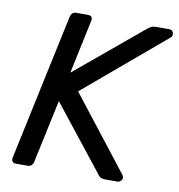

<svg xmlns="http://www.w3.org/2000/svg" viewBox="-79 -772 787 845"><g transform="rotate(10 314.5 -350.0)"><path d="M29 -23 168 -676Q173 -700 194 -700H246Q270 -700 265 -676L214 -436L512 -684Q516 -688 526 -694Q536 -700 553 -700H610Q624 -700 628 -687Q632 -674 623 -666L262 -361L517 -34Q527 -21 519.5 -10.5Q512 0 501 0H447Q431 0 423.5 -5.5Q416 -11 413 -17L186 -304L126 -23Q124 -13 117.5 -6.5Q111 0 100 0H47Q37 0 32 -6.5Q27 -13 29 -23Z"/></g></svg>

Font: SVN-Rubik
Style: Italic
Weight: 400
Italic angle: -12°
Designer: Hubert and Fischer
Foundry: Hubert & Fischer
Version: Version 2.101; ttfautohint (v1.8.3)